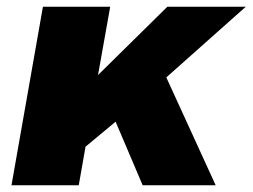

<svg xmlns="http://www.w3.org/2000/svg" viewBox="-20 -548 747 568"><path d="M14 0H213L233 -114L322 -188L402 0H618L472 -319L707 -528H475L270 -326L306 -528H107Z"/></svg>

Font: Archivo Black
Style: Italic
Weight: 900
Italic angle: -10°
Designer: Hector Gatti
Foundry: Omnibus-Type
Version: Version 2.001